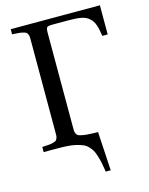

<svg xmlns="http://www.w3.org/2000/svg" viewBox="-129 -773 812 1044"><g transform="rotate(-15 277.0 -251.0)"><path d="M35.2 0V-28.8Q60.5 -30.3 72.8 -31.2Q85 -32.2 97.2 -35.6Q109.4 -39.1 113.3 -41.7Q117.2 -44.4 120.8 -52.7Q124.5 -61 124.8 -68.6Q125 -76.2 125 -92.8V-599.1Q125 -615.7 124.8 -623.3Q124.5 -630.9 120.8 -639.2Q117.2 -647.5 113.3 -650.1Q109.4 -652.8 97.2 -656.2Q85 -659.7 72.8 -660.6Q60.5 -661.6 35.2 -663.1V-691.9H537.1V-527.8H506.8Q501 -568.4 492.9 -591.6Q484.9 -614.7 467.5 -630.6Q450.2 -646.5 423.3 -651.9Q396.5 -657.2 352.1 -657.2H261.2Q236.3 -657.2 230.2 -651.6Q224.1 -646 224.1 -621.1V-92.8Q224.1 -76.7 224.4 -68.8Q224.6 -61 229 -52.7Q233.4 -44.4 238 -41.7Q242.7 -39.1 257.3 -35.6Q272 -32.2 286.1 -31.2Q300.3 -30.3 330.1 -28.8H349.1L361.8 189.9H334Q329.1 158.7 325 138.7Q320.8 118.7 314.2 97.4Q307.6 76.2 300.3 63.7Q293 51.3 280.8 38.8Q268.6 26.4 253.7 20.3Q238.8 14.2 217 8.8Q195.3 3.4 169.2 1.7Q143.1 0 107.9 0Z"/></g></svg>

Font: Heuristica
Style: Regular
Weight: 400
Version: Version 1.0.2